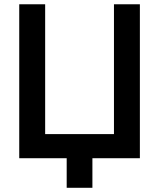

<svg xmlns="http://www.w3.org/2000/svg" viewBox="-20 -740 744 898"><path d="M291.9 138.3V0H70V-720H191.2V-112.8H513V-720H634.2V0H412.2V138.3Z"/></svg>

Font: Vela Sans GX ExtLt
Style: Regular
Weight: 200
Designer: Principal design: Mikhail Sharanda - project Manrope.
Design modification: Ravid Balaliev
Foundry: Mikhail Sharanda
Version: Version 1.001